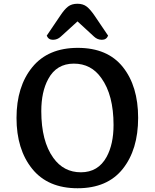

<svg xmlns="http://www.w3.org/2000/svg" viewBox="-20 -993 824 1023"><path d="M304 -798Q286 -781 262 -781Q238 -781 229 -803L300 -908Q323 -943 342.5 -958Q362 -973 392.5 -973Q423 -973 442.5 -957.5Q462 -942 485 -908L556 -803Q547 -781 523 -781Q499 -781 481 -798L393 -879ZM548 -157Q585 -225 585 -327Q585 -487 520 -577Q466 -654 373.5 -654Q281 -654 237 -572Q200 -504 200 -401Q200 -241 264 -152Q319 -75 411 -75Q503 -75 548 -157ZM68 -364.5Q68 -532 152 -635Q236 -738 394.5 -738Q553 -738 634.5 -636Q716 -534 716 -365Q716 -196 634 -93Q552 10 393.5 10Q235 10 151.5 -93.5Q68 -197 68 -364.5Z"/></svg>

Font: Laila SemiBold
Style: Regular
Weight: 600
Designer: Hitesh Malaviya
Foundry: Indian Type Foundry
Version: Version 1.302;PS 1.0;hotconv 1.0.78;makeotf.lib2.5.61930; tt